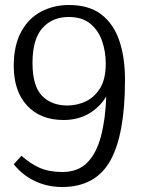

<svg xmlns="http://www.w3.org/2000/svg" viewBox="-20 -734 566 768"><path d="M228 14Q170 14 120 -9.5Q70 -33 35 -77L66 -111Q100 -80 138 -63Q176 -46 229 -46Q292 -46 329 -83.5Q366 -121 384 -189.5Q402 -258 405 -348Q379 -305 335.5 -279.5Q292 -254 234 -254Q142 -254 88.5 -311.5Q35 -369 35 -471Q35 -551 64 -605.5Q93 -660 143.5 -687Q194 -714 256 -714Q336 -714 385 -676.5Q434 -639 457 -572Q480 -505 480 -415Q480 -196 421 -91Q362 14 228 14ZM250 -312Q287 -312 322 -328Q357 -344 380 -380.5Q403 -417 403 -480Q403 -527 388.5 -569.5Q374 -612 341.5 -639Q309 -666 255 -666Q189 -666 149.5 -621.5Q110 -577 110 -482Q110 -391 147.5 -351.5Q185 -312 250 -312Z"/></svg>

Font: Literata 12pt Light
Style: Regular
Weight: 300
Designer: Latin by Veronika Burian and Jose Scaglione. Greek by Irene Vlachou. Cyrillic by Vera Evstafieva.
Foundry: TypeTogether
Version: Version 3.002